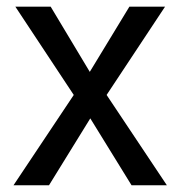

<svg xmlns="http://www.w3.org/2000/svg" viewBox="-20 -548 536 568"><path d="M245.6 -335.4 362.8 -528.3H468.3L295.4 -267.1L473.6 0H369.1L247.1 -197.8L125 0H20L198.2 -267.1L25.4 -528.3H129.9Z"/></svg>

Font: RobotoSquareBracket
Style: Square-Bracket
Weight: 400
Version: Version 2.137; 2017